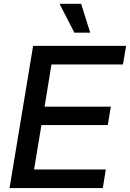

<svg xmlns="http://www.w3.org/2000/svg" viewBox="-20 -962 665 982"><path d="M28.8 0 149.4 -727.5H625L608.9 -632.3H243.2L208 -416.5H546.9L531.2 -322.3H191.9L154.3 -95.2H521L505.9 0ZM360.4 -794.9 284.7 -942.4H395L441.4 -794.9Z"/></svg>

Font: Inter 24pt Medium
Style: Italic
Weight: 500
Italic angle: -9.3988°
Designer: Rasmus Andersson
Foundry: rsms
Version: Version 4.001;git-66647c0bb